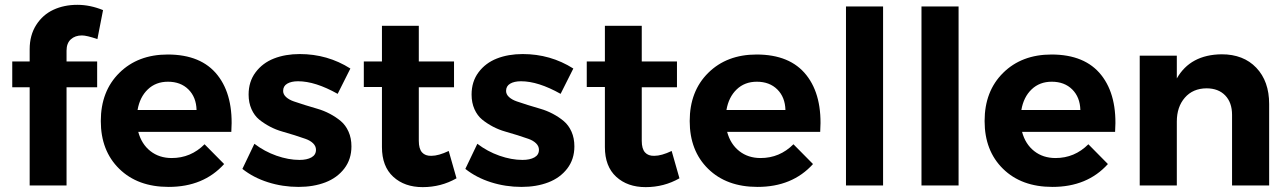

<svg xmlns="http://www.w3.org/2000/svg" viewBox="-20 -769 5341 796"><path d="M319.8 -622.1Q291.5 -622.1 273.7 -606Q255.9 -589.8 255.9 -559.1V-514.2H382.8V-407.2H255.9V0H103V-407.2H30.8V-514.2H103V-564.9Q103 -623 130.1 -665.5Q157.2 -708 201.4 -728.5Q245.6 -749 300.8 -749Q353.5 -749 407.2 -727.1L383.8 -606.9Q339.4 -622.1 319.8 -622.1Z M675.3 -543Q814.5 -543 881.8 -457.5Q949.2 -372.1 939 -222.2H553.2Q566.9 -171.4 603.5 -142.6Q640.1 -113.8 691.9 -113.8Q771 -113.8 828.1 -170.9L909.2 -88.9Q823.7 5.9 679.2 5.9Q550.8 5.9 474.4 -69.1Q397.9 -144 397.9 -267.1Q397.9 -391.1 474.9 -467Q551.8 -543 675.3 -543ZM550.3 -313H794.9Q793.5 -366.2 761.2 -398.2Q729 -430.2 676.3 -430.2Q626 -430.2 592.8 -398.4Q559.6 -366.7 550.3 -313Z M1379.9 -379.9Q1287.1 -432.1 1215.8 -432.1Q1187.5 -432.1 1170.7 -422.1Q1153.8 -412.1 1153.8 -392.1Q1153.8 -377.9 1166 -366.7Q1178.2 -355.5 1198.2 -348.6Q1218.3 -341.8 1243.7 -333.7Q1269 -325.7 1295.7 -318.1Q1322.3 -310.5 1347.7 -297.1Q1373 -283.7 1393.1 -266.8Q1413.1 -250 1425 -223.1Q1437 -196.3 1437 -162.1Q1437 -108.9 1407.5 -70.3Q1377.9 -31.7 1328.9 -12.9Q1279.8 5.9 1217.8 5.9Q1151.9 5.9 1091.1 -13.4Q1030.3 -32.7 984.9 -68.8L1034.7 -172.9Q1076.2 -141.1 1126.2 -123.5Q1176.3 -106 1221.7 -106Q1252.4 -106 1271.2 -116.5Q1290 -127 1290 -147.9Q1290 -163.1 1278.1 -174.8Q1266.1 -186.5 1246.3 -193.4Q1226.6 -200.2 1201.7 -208.3Q1176.8 -216.3 1150.4 -223.6Q1124 -231 1099.1 -244.1Q1074.2 -257.3 1054.4 -273.4Q1034.7 -289.6 1022.7 -316.4Q1010.7 -343.3 1010.7 -377Q1010.7 -430.7 1039.6 -469.2Q1068.4 -507.8 1115.7 -526.4Q1163.1 -544.9 1222.7 -544.9Q1337.9 -544.9 1432.6 -484.9Z M1840.3 -143.1 1872.6 -29.8Q1808.6 6.8 1732.4 6.8Q1657.2 6.8 1610.4 -36.1Q1563.5 -79.1 1563.5 -159.2V-408.2H1488.3V-514.2H1563.5V-662.1H1716.3V-514.2H1862.3V-407.2H1716.3V-185.1Q1716.3 -152.3 1729.7 -137.2Q1743.2 -122.1 1768.6 -123Q1797.9 -123 1840.3 -143.1Z M2304.2 -379.9Q2211.4 -432.1 2140.1 -432.1Q2111.8 -432.1 2095 -422.1Q2078.1 -412.1 2078.1 -392.1Q2078.1 -377.9 2090.3 -366.7Q2102.5 -355.5 2122.6 -348.6Q2142.6 -341.8 2168 -333.7Q2193.4 -325.7 2220 -318.1Q2246.6 -310.5 2272 -297.1Q2297.4 -283.7 2317.4 -266.8Q2337.4 -250 2349.4 -223.1Q2361.3 -196.3 2361.3 -162.1Q2361.3 -108.9 2331.8 -70.3Q2302.2 -31.7 2253.2 -12.9Q2204.1 5.9 2142.1 5.9Q2076.2 5.9 2015.4 -13.4Q1954.6 -32.7 1909.2 -68.8L1959 -172.9Q2000.5 -141.1 2050.5 -123.5Q2100.6 -106 2146 -106Q2176.8 -106 2195.6 -116.5Q2214.4 -127 2214.4 -147.9Q2214.4 -163.1 2202.4 -174.8Q2190.4 -186.5 2170.7 -193.4Q2150.9 -200.2 2126 -208.3Q2101.1 -216.3 2074.7 -223.6Q2048.3 -231 2023.4 -244.1Q1998.5 -257.3 1978.8 -273.4Q1959 -289.6 1947 -316.4Q1935.1 -343.3 1935.1 -377Q1935.1 -430.7 1963.9 -469.2Q1992.7 -507.8 2040 -526.4Q2087.4 -544.9 2147 -544.9Q2262.2 -544.9 2356.9 -484.9Z M2764.6 -143.1 2796.9 -29.8Q2732.9 6.8 2656.7 6.8Q2581.5 6.8 2534.7 -36.1Q2487.8 -79.1 2487.8 -159.2V-408.2H2412.6V-514.2H2487.8V-662.1H2640.6V-514.2H2786.6V-407.2H2640.6V-185.1Q2640.6 -152.3 2654.1 -137.2Q2667.5 -122.1 2692.9 -123Q2722.2 -123 2764.6 -143.1Z M3116.7 -543Q3255.9 -543 3323.2 -457.5Q3390.6 -372.1 3380.4 -222.2H2994.6Q3008.3 -171.4 3044.9 -142.6Q3081.5 -113.8 3133.3 -113.8Q3212.4 -113.8 3269.5 -170.9L3350.6 -88.9Q3265.1 5.9 3120.6 5.9Q2992.2 5.9 2915.8 -69.1Q2839.4 -144 2839.4 -267.1Q2839.4 -391.1 2916.3 -467Q2993.2 -543 3116.7 -543ZM2991.7 -313H3236.3Q3234.9 -366.2 3202.6 -398.2Q3170.4 -430.2 3117.7 -430.2Q3067.4 -430.2 3034.2 -398.4Q3001 -366.7 2991.7 -313Z M3487.3 -742.2H3641.1V0H3487.3Z M3800.3 -742.2H3954.1V0H3800.3Z M4339.4 -543Q4478.5 -543 4545.9 -457.5Q4613.3 -372.1 4603 -222.2H4217.3Q4231 -171.4 4267.6 -142.6Q4304.2 -113.8 4356 -113.8Q4435.1 -113.8 4492.2 -170.9L4573.2 -88.9Q4487.8 5.9 4343.3 5.9Q4214.8 5.9 4138.4 -69.1Q4062 -144 4062 -267.1Q4062 -391.1 4138.9 -467Q4215.8 -543 4339.4 -543ZM4214.4 -313H4459Q4457.5 -366.2 4425.3 -398.2Q4393.1 -430.2 4340.3 -430.2Q4290 -430.2 4256.8 -398.4Q4223.6 -366.7 4214.4 -313Z M5044.9 -543.9Q5135.3 -543.9 5188.5 -488Q5241.7 -432.1 5241.7 -337.9V0H5087.9V-293Q5087.9 -343.8 5059.6 -373.3Q5031.2 -402.8 4981.9 -402.8Q4925.3 -402.3 4892.1 -364Q4858.9 -325.7 4858.9 -265.1V0H4705.1V-538.1H4858.9V-443.8Q4915 -542.5 5044.9 -543.9Z"/></svg>

Font: Montserrat arm SemiBold
Style: Regular
Weight: 600
Designer: Julieta Ulanovsky
Foundry: Julieta Ulanovsky
Version: Version 6.000;PS 006.000;hotconv 1.0.88;makeotf.lib2.5.64775